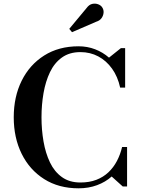

<svg xmlns="http://www.w3.org/2000/svg" viewBox="-20 -1011 774 1041"><path d="M406 10Q298.5 10 219.5 -40Q140.5 -90 97.5 -177Q54.5 -264 54.5 -375Q54.5 -486.5 97.5 -573.2Q140.5 -660 219.5 -710Q298.5 -760 406 -760Q453.5 -760 495.8 -743.8Q538 -727.5 571 -698.5L635.5 -750H658.5V-536H631.5Q618.5 -595.5 587.5 -638.8Q556.5 -682 512.8 -705.2Q469 -728.5 416 -728.5Q356.5 -728.5 315.8 -699.2Q275 -670 251 -619.8Q227 -569.5 216 -506.2Q205 -443 205 -375Q205 -307 216 -243.8Q227 -180.5 251 -130.2Q275 -80 315.8 -50.8Q356.5 -21.5 416 -21.5Q464.5 -21.5 502.2 -36Q540 -50.5 567.8 -76.8Q595.5 -103 614 -138.2Q632.5 -173.5 642 -214H669V0H645.5L585.5 -54Q552 -24 506.2 -7Q460.5 10 406 10ZM370.5 -836.5 355.5 -854.5 449.5 -967.5Q463 -986 480 -989.8Q497 -993.5 512.2 -987.8Q527.5 -982 534.5 -970.5Q543 -957.5 541.5 -941.5Q540 -925.5 530.2 -912.2Q520.5 -899 502.5 -893.5Z"/></svg>

Font: Bodoni Moda 9pt SemiBold
Style: Regular
Weight: 600
Designer: Owen Earl
Foundry: indestructible type
Version: Version 2.005